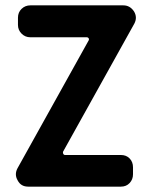

<svg xmlns="http://www.w3.org/2000/svg" viewBox="-20 -696 566 716"><path d="M481 -608 215 -130Q214 -126 216 -122Q218 -118 222 -118H431Q451 -118 463.5 -105Q476 -92 476 -72V-46Q476 -27 463.5 -13.5Q451 0 431 0H85Q58 0 46 -23Q33 -45 45 -68L311 -546Q313 -550 310.5 -553.5Q308 -557 304 -557H93Q74 -557 60.5 -570.5Q47 -584 47 -603V-630Q47 -650 60.5 -663Q74 -676 93 -676H440Q465 -676 480 -653Q493 -631 481 -608Z"/></svg>

Font: Monomaniac One
Style: Regular
Weight: 400
Version: Version 1.000; ttfautohint (v1.8.3)